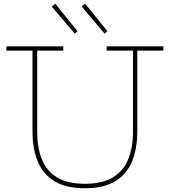

<svg xmlns="http://www.w3.org/2000/svg" viewBox="-20 -1000 909 1028"><path d="M551 -752H855V-729H715V-296Q715 -203.5 686.8 -135.2Q658.5 -67 596.8 -29.5Q535 8 434 8Q333.5 8 272 -29.5Q210.5 -67 182.2 -135.2Q154 -203.5 154 -296V-729H14V-752H319V-729H179V-296Q179 -210.5 204 -147.5Q229 -84.5 285.2 -50.2Q341.5 -16 435 -16Q528 -16 584.5 -50.2Q641 -84.5 666.5 -147.5Q692 -210.5 692 -296V-729H551ZM436 -980 417 -965 540 -820 555 -833ZM276 -980 257 -965 380 -820 395 -833Z"/></svg>

Font: Hepta Slab ExtraLight
Style: Regular
Weight: 200
Designer: Michael LaGattuta
Foundry: Michael LaGattuta
Version: Version 1.100